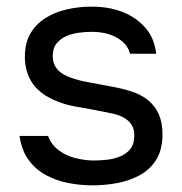

<svg xmlns="http://www.w3.org/2000/svg" viewBox="-20 -553 549 579"><path d="M259 6Q223 6 186.5 -1Q150 -8 118.5 -25Q87 -42 66 -71Q45 -100 39 -143H125Q135 -116 157.5 -99.5Q180 -83 208.5 -76Q237 -69 263 -69Q279 -69 300 -71Q321 -73 340.5 -80.5Q360 -88 372.5 -103Q385 -118 385 -145Q385 -165 376 -178Q367 -191 351 -199.5Q335 -208 312 -212Q265 -222 211.5 -231Q158 -240 117 -265Q103 -274 91.5 -285.5Q80 -297 72 -311.5Q64 -326 59.5 -343.5Q55 -361 55 -382Q55 -422 71 -450.5Q87 -479 115.5 -497.5Q144 -516 180.5 -524.5Q217 -533 257 -533Q309 -533 350.5 -516.5Q392 -500 419 -468.5Q446 -437 451 -391H372Q365 -420 334 -438.5Q303 -457 255 -457Q239 -457 219 -454.5Q199 -452 181 -444.5Q163 -437 151 -422.5Q139 -408 139 -384Q139 -362 150.5 -347Q162 -332 183 -323Q204 -314 231 -308Q266 -301 308 -293.5Q350 -286 374 -278Q406 -268 427.5 -250Q449 -232 459.5 -207Q470 -182 470 -149Q470 -102 451.5 -72Q433 -42 402 -25Q371 -8 333.5 -1Q296 6 259 6Z"/></svg>

Font: Onest
Style: Regular
Weight: 400
Designer: Dmitri Voloshin, Andrey Kudryavtsev
Foundry: Dmitri Voloshin, Andrey Kudryavtsev
Version: Version 1.000;gftools[0.9.33]